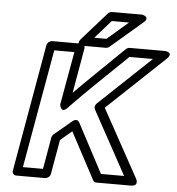

<svg xmlns="http://www.w3.org/2000/svg" viewBox="-61 -983 983 1066"><g transform="rotate(5 430.0 -450.5)"><path d="M354 -303 256 -221C250 -216 246 -209 245 -203L214 -25H102L219 -686H331L278 -389C278 -389 285 -337 320 -374C422 -481 532 -582 638 -686H769L479 -412C470 -403 467 -389 472 -380L666 -25H537L392 -299C389 -305 376 -321 354 -303ZM358 -247 497 14C500 20 507 25 515 25H707C756 25 734 -15 734 -15L526 -393L845 -694C884 -731 833 -736 833 -736H635C628 -736 620 -733 614 -727C523 -638 431 -551 341 -460L385 -711C387 -722 379 -736 364 -736H203C192 -736 176 -726 173 -711L48 0C46 11 54 25 69 25H230C241 25 257 15 260 0L294 -193ZM523 -876H619L502 -775H434ZM519 -926C512 -926 503 -922 497 -915L363 -764C328 -724 377 -725 377 -725H503C509 -725 516 -727 522 -732L698 -883C739 -918 687 -926 687 -926Z"/></g></svg>

Font: Asimov
Style: WidOuIt
Weight: 500
Designer: Google
Version: Version 2.000980; 2014